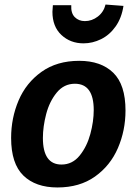

<svg xmlns="http://www.w3.org/2000/svg" viewBox="-20 -814 601 846"><path d="M533 -327Q533 -239 499.5 -161.5Q466 -84 398.5 -36Q331 12 233 12Q137 12 83 -40.5Q29 -93 29 -206Q29 -294 62 -371.5Q95 -449 163 -497.5Q231 -546 329 -546Q425 -546 479 -493.5Q533 -441 533 -327ZM169 -206Q169 -89 251 -89Q299 -89 331 -128.5Q363 -168 378 -223.5Q393 -279 393 -329Q393 -445 310 -445Q262 -445 230 -406Q198 -367 183.5 -311.5Q169 -256 169 -206ZM211 -762Q211 -771 213 -791H294Q292 -756 309.5 -738.5Q327 -721 354 -721Q385 -721 411 -741Q437 -761 445 -794L524 -788Q516 -735 489.5 -697.5Q463 -660 425.5 -641.5Q388 -623 348 -623Q290 -623 250.5 -660Q211 -697 211 -762Z"/></svg>

Font: Bitter Pro
Style: Bold Italic
Weight: 700
Italic angle: -9°
Designer: Sol Matas, and Bitter project Authors
Foundry: Sol Matas
Version: Version 1.010